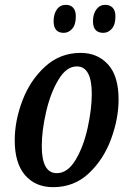

<svg xmlns="http://www.w3.org/2000/svg" viewBox="-20 -765 529 795"><path d="M41 -184Q41 -265 73 -349Q105 -433 167 -489.5Q229 -546 314 -546Q384 -546 427.5 -498Q471 -450 471 -353Q471 -274 440 -189.5Q409 -105 348 -47.5Q287 10 200 10Q127 10 84 -39.5Q41 -89 41 -184ZM360 -376Q360 -490 298 -490Q255 -490 222 -435Q189 -380 171 -302Q153 -224 153 -160Q153 -48 215 -48Q260 -48 293 -103Q326 -158 343 -236Q360 -314 360 -376ZM202 -677Q202 -707 215.5 -726Q229 -745 253 -745Q272 -745 283 -733Q294 -721 294 -697Q294 -663 279 -646Q264 -629 244 -629Q202 -629 202 -677ZM365 -677Q365 -707 379 -726Q393 -745 416 -745Q435 -745 446.5 -733Q458 -721 458 -697Q458 -663 443 -646Q428 -629 408 -629Q365 -629 365 -677Z"/></svg>

Font: Noto Serif CondSemiBold
Style: Italic
Weight: 600
Width: 3
Italic angle: -12°
Designer: Monotype Design Team
Foundry: Monotype Imaging Inc.
Version: Version 1.001